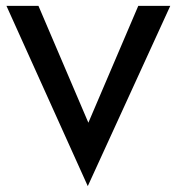

<svg xmlns="http://www.w3.org/2000/svg" viewBox="-20 -600 604 654"><path d="M2 -580 279 34 560 -580H451L281 -182L111 -580Z"/></svg>

Font: Charger Sport
Style: Blk
Weight: 900
Designer: Jasper
Foundry: Cannot Into Space Fonts
Version: Version 1.1